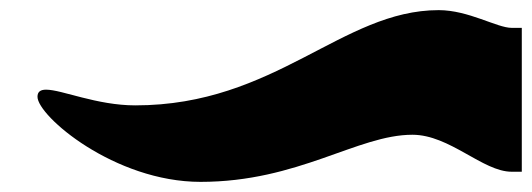

<svg xmlns="http://www.w3.org/2000/svg" viewBox="-20 -497 1050 379"><path d="M376 -138C569 -138 686 -231 794 -231C868 -231 933 -158 990 -158H1010V-442H990C961 -442 905 -477 846 -477C655 -477 524 -289 247 -289C171 -289 102 -320 71 -320C60 -320 54 -316 54 -306C54 -268 206 -138 376 -138Z"/></svg>

Font: Teranoptia Furiae
Style: Regular
Weight: 400
Designer: Ariel Martín Pérez
Foundry: Tunera Type Foundry
Version: Version 1.001;FEAKit 1.0